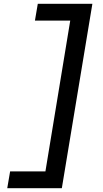

<svg xmlns="http://www.w3.org/2000/svg" viewBox="-20 -843 540 1006"><path d="M18 143 33 55H218L348 -735H163L178 -823H464L304 143Z"/></svg>

Font: Iosevka Term Curly Semibold
Style: Italic
Weight: 600
Italic angle: -9°
Designer: Belleve Invis
Foundry: Belleve Invis
Version: Version 32.3.0